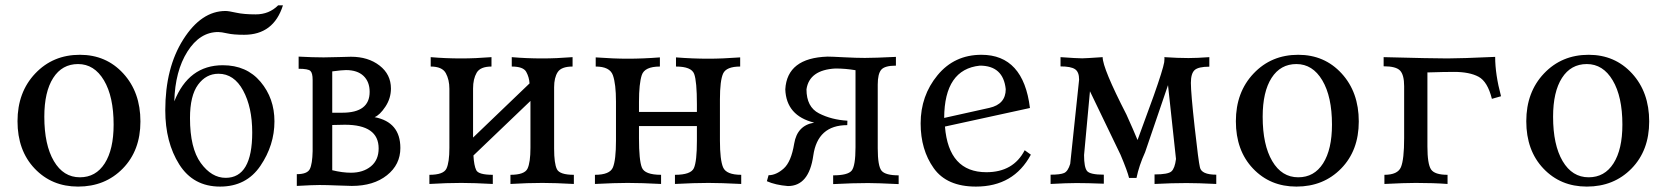

<svg xmlns="http://www.w3.org/2000/svg" viewBox="-20 -687 6223 717"><path d="M278.3 -24.9Q337.9 -24.9 371.1 -76.9Q404.3 -128.9 404.3 -221.7Q404.3 -326.2 368.2 -387Q332 -447.8 271.5 -447.8Q211.9 -447.8 178.7 -396Q145.5 -344.2 145.5 -251Q145.5 -146 181.2 -85.4Q216.8 -24.9 278.3 -24.9ZM271.5 9.8Q173.3 9.8 109.4 -57.6Q45.4 -125 45.4 -234.4Q45.4 -342.8 111.6 -412.6Q177.7 -482.4 278.3 -482.4Q376.5 -482.4 440.4 -412.6Q504.4 -342.8 504.4 -233.4Q504.4 -125 438.5 -57.6Q372.6 9.8 271.5 9.8Z M801.8 9.8Q701.7 9.8 649.4 -73Q597.2 -155.8 597.2 -274.9Q597.2 -434.1 664.6 -540Q731.9 -646 822.3 -646Q833.5 -646 862.1 -639.6Q890.6 -633.3 935.1 -633.3Q984.9 -633.3 1018.6 -667H1036.6Q1002 -557.1 891.6 -557.1Q851.6 -557.1 828.9 -562.3Q806.2 -567.4 794.9 -567.4Q726.1 -567.4 679.9 -494.4Q633.8 -421.4 630.9 -308.6Q684.6 -443.4 812 -443.4Q900.9 -443.4 952.9 -381.6Q1004.9 -319.8 1004.9 -233.9Q1004.9 -145 952.4 -67.6Q899.9 9.8 801.8 9.8ZM822.8 -22.9Q921.9 -22.9 921.9 -192.4Q921.9 -286.6 887.9 -349.1Q854 -411.6 795.9 -411.6Q749.5 -411.6 719.5 -370.6Q689.5 -329.6 689.5 -246.1Q689.5 -133.8 729.7 -78.4Q770 -22.9 822.8 -22.9Z M1293.9 7.3Q1278.8 7.3 1239 5.6Q1199.2 3.9 1172.9 3.9Q1148.9 3.9 1088.4 7.3V-36.6Q1127.4 -36.6 1137 -55.7Q1146.5 -74.7 1147.5 -122.6V-388.7Q1147.5 -414.1 1139.2 -422.1Q1130.9 -430.2 1095.2 -430.2V-475.6Q1147.9 -472.7 1188.5 -472.7Q1211.9 -472.7 1245.8 -473.9Q1279.8 -475.1 1290.5 -475.1Q1355 -475.1 1397.5 -442.1Q1439.9 -409.2 1439.9 -356.4Q1439.9 -319.8 1419.2 -288.6Q1398.4 -257.3 1378.9 -249.5Q1475.1 -231 1475.1 -134.3Q1475.1 -72.3 1425 -32.5Q1375 7.3 1293.9 7.3ZM1290.5 -42Q1335.9 -42 1365 -65.7Q1394 -89.4 1394 -132.8Q1394 -221.2 1267.6 -221.2L1220.7 -220.2V-51.3Q1258.8 -42 1290.5 -42ZM1258.3 -266.1Q1360.4 -266.1 1360.4 -343.8Q1360.4 -381.8 1337.4 -403.6Q1314.5 -425.3 1272 -425.3Q1257.3 -425.3 1220.7 -420.4V-266.1Z M2123 0Q2052.2 -3.9 2005.4 -3.9Q1950.7 -3.9 1886.2 0V-34.2Q1939 -34.2 1950 -57.4Q1960.9 -80.6 1960.9 -134.8V-310.1L1748 -106.4Q1750 -68.8 1758.5 -51.5Q1767.1 -34.2 1820.3 -34.2V0Q1749.5 -3.9 1702.6 -3.9Q1647.9 -3.9 1583.5 0V-34.2Q1636.2 -34.2 1647.2 -57.4Q1658.2 -80.6 1658.2 -134.8V-355.5Q1658.2 -389.2 1644.8 -413.8Q1631.3 -438.5 1588.4 -438.5V-473.6Q1643.1 -468.8 1702.6 -468.8Q1754.9 -468.8 1815.4 -473.6V-438.5Q1773.4 -438.5 1760 -415.3Q1746.6 -392.1 1746.6 -356.4V-173.3L1957.5 -375.5Q1956.1 -398.9 1945.1 -418.7Q1934.1 -438.5 1891.1 -438.5V-473.6Q1945.8 -468.8 2005.4 -468.8Q2057.6 -468.8 2118.2 -473.6V-438.5Q2076.2 -438.5 2062.7 -417.7Q2049.3 -397 2049.3 -361.3V-131.8Q2049.3 -76.7 2059.6 -55.4Q2069.8 -34.2 2123 -34.2Z M2748 0Q2671.4 -3.9 2625.5 -3.9Q2572.8 -3.9 2500.5 0V-34.2Q2560.1 -34.2 2571.3 -59.3Q2582.5 -84.5 2582.5 -161.6V-216.3H2366.2V-170.9Q2366.2 -88.4 2377 -61.3Q2387.7 -34.2 2448.7 -34.2V0Q2376.5 -3.9 2323.7 -3.9Q2277.3 -3.9 2201.7 0V-34.2Q2257.3 -34.2 2268.8 -61.8Q2280.3 -89.4 2280.3 -162.1V-307.6Q2280.3 -373.5 2268.8 -406Q2257.3 -438.5 2204.6 -438.5V-472.7Q2272.5 -467.8 2323.7 -467.8Q2380.9 -467.8 2444.3 -472.7V-438.5Q2387.2 -438.5 2376.7 -406.7Q2366.2 -375 2366.2 -306.6V-269H2582.5V-297.9Q2582.5 -383.3 2572.3 -410.9Q2562 -438.5 2504.4 -438.5V-472.7Q2566.9 -467.8 2625.5 -467.8Q2676.3 -467.8 2744.1 -472.7V-438.5Q2692.4 -438.5 2680.4 -412.4Q2668.5 -386.2 2668.5 -315.9V-162.1Q2668.5 -89.4 2680.4 -61.8Q2692.4 -34.2 2748 -34.2Z M2922.4 7.8Q2875.5 3.9 2843.8 -10.3L2850.1 -32.7Q2878.4 -32.7 2906.5 -57.6Q2934.6 -82.5 2945.8 -150.6Q2957 -218.8 3020.5 -229Q2916 -254.9 2912.6 -353.5Q2919.4 -470.7 3070.3 -475.6Q3085.4 -475.6 3131.8 -473.1Q3178.2 -470.7 3209.5 -470.7Q3247.1 -470.7 3325.7 -474.6V-441.9Q3283.7 -441.9 3270.8 -426.5Q3257.8 -411.1 3257.8 -371.1V-133.3Q3257.8 -66.4 3272.2 -49.3Q3286.6 -32.2 3335.9 -32.2V0.5Q3255.9 -3.4 3221.7 -3.4Q3165.5 -3.4 3091.3 0.5V-32.2Q3146 -32.2 3160.4 -49.8Q3174.8 -67.4 3174.8 -137.2V-424.8Q3137.7 -431.2 3099.6 -431.2Q3002.4 -425.8 2991.7 -353.5Q2991.7 -287.6 3038.3 -263.7Q3085 -239.7 3144.5 -236.3L3144 -219.7Q3033.2 -219.7 3017.1 -106Q3001 7.8 2922.4 7.8Z M3624.5 9.8Q3515.6 9.8 3466.8 -59.1Q3418 -127.9 3418 -226.1Q3418 -329.6 3481 -406Q3543.9 -482.4 3645 -482.4Q3801.8 -482.4 3826.2 -283.7L3508.8 -214.4Q3522.5 -43.9 3663.6 -43.9Q3764.2 -43.9 3806.6 -126L3829.6 -109.4Q3765.6 9.8 3624.5 9.8ZM3505.9 -246.6 3674.8 -284.2Q3735.8 -297.9 3735.8 -354Q3726.6 -441.9 3639.2 -441.9Q3506.8 -428.2 3505.9 -246.6Z M4522 0Q4453.1 -3.4 4411.1 -3.4Q4356 -3.4 4291.5 0V-35.6Q4341.8 -35.6 4354.5 -46.9Q4367.2 -58.1 4371.6 -93.3L4341.8 -369.1L4256.3 -118.7Q4233.4 -68.4 4224.1 -22.5H4196.3Q4190.9 -46.4 4164.6 -108.9L4050.3 -346.2L4028.3 -107.9Q4028.3 -62.5 4039.3 -48.6Q4050.3 -34.7 4102.1 -34.7V-1Q4040.5 -3.4 4000 -3.4Q3963.9 -3.4 3903.3 0V-34.7Q3939.5 -34.7 3953.9 -41Q3968.3 -47.4 3976.6 -75.2L4009.8 -389.6Q4009.8 -418.5 3994.4 -428.7Q3979 -439 3940.4 -439V-473.6Q4001.5 -469.2 4021.5 -469.2Q4033.2 -469.2 4097.7 -473.6Q4097.7 -432.1 4186.5 -259.3Q4213.9 -198.7 4228 -164.1L4288.1 -328.6Q4322.8 -426.8 4327.6 -454.6L4328.6 -468.3L4328.1 -473.6Q4378.4 -470.2 4418.5 -470.2Q4449.2 -470.2 4496.1 -473.6V-438Q4455.1 -438 4441.2 -425.3Q4427.2 -412.6 4427.2 -377.4Q4427.2 -339.8 4441.4 -211.7Q4455.6 -83.5 4460.9 -62.5Q4466.3 -34.7 4522 -34.7Z M4828.1 -24.9Q4887.7 -24.9 4920.9 -76.9Q4954.1 -128.9 4954.1 -221.7Q4954.1 -326.2 4918 -387Q4881.8 -447.8 4821.3 -447.8Q4761.7 -447.8 4728.5 -396Q4695.3 -344.2 4695.3 -251Q4695.3 -146 4731 -85.4Q4766.6 -24.9 4828.1 -24.9ZM4821.3 9.8Q4723.1 9.8 4659.2 -57.6Q4595.2 -125 4595.2 -234.4Q4595.2 -342.8 4661.4 -412.6Q4727.5 -482.4 4828.1 -482.4Q4926.3 -482.4 4990.2 -412.6Q5054.2 -342.8 5054.2 -233.4Q5054.2 -125 4988.3 -57.6Q4922.4 9.8 4821.3 9.8Z M5385.7 0Q5333.5 -3.9 5267.1 -3.9Q5225.6 -3.9 5149.9 0V-34.2Q5199.7 -34.2 5211.7 -63Q5223.6 -91.8 5223.6 -171.4V-365.2Q5223.6 -407.2 5208.5 -423.3Q5193.4 -439.5 5147 -439.5V-473.6Q5328.6 -468.8 5384.8 -468.8Q5435.5 -468.8 5563.5 -474.6Q5563.5 -409.2 5585.4 -327.6L5551.3 -317.9Q5535.2 -382.3 5501.5 -400.4Q5467.8 -418.5 5409.7 -418.5Q5372.6 -418.5 5310.5 -416.5V-140.1Q5310.5 -74.7 5324 -54.4Q5337.4 -34.2 5385.7 -34.2Z M5912.6 -24.9Q5972.2 -24.9 6005.4 -76.9Q6038.6 -128.9 6038.6 -221.7Q6038.6 -326.2 6002.4 -387Q5966.3 -447.8 5905.8 -447.8Q5846.2 -447.8 5813 -396Q5779.8 -344.2 5779.8 -251Q5779.8 -146 5815.4 -85.4Q5851.1 -24.9 5912.6 -24.9ZM5905.8 9.8Q5807.6 9.8 5743.7 -57.6Q5679.7 -125 5679.7 -234.4Q5679.7 -342.8 5745.8 -412.6Q5812 -482.4 5912.6 -482.4Q6010.7 -482.4 6074.7 -412.6Q6138.7 -342.8 6138.7 -233.4Q6138.7 -125 6072.8 -57.6Q6006.8 9.8 5905.8 9.8Z"/></svg>

Font: Almanac
Style: Regular
Weight: 400
Designer: Eden's Almanac
Version: Version 3.501;March 28, 2021;FontCreator 13.0.0.2683 64-bit